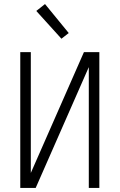

<svg xmlns="http://www.w3.org/2000/svg" viewBox="-20 -927 590 947"><path d="M80 0V-670H132V-74L394 -670H470V0H418V-596L156 0ZM283 -736 159 -873 202 -907 319 -764Z"/></svg>

Font: Lode Dark
Style: Regular
Weight: 400
Monospace: yes
Designer: Belleve Invis
Foundry: Belleve Invis
Version: Version 29.2.0; ttfautohint (v1.8.3)